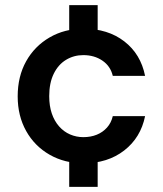

<svg xmlns="http://www.w3.org/2000/svg" viewBox="-20 -625 636 749"><path d="M250 104V-59H361V104ZM250 -441V-605H361V-441ZM306 12Q232 12 173.5 -21.5Q115 -55 82 -114Q49 -173 49 -249Q49 -327 82 -386Q115 -445 173.5 -479Q232 -513 306 -513Q401 -513 465 -463.5Q529 -414 546 -329H420Q411 -367 379.5 -388.5Q348 -410 305 -410Q268 -410 237.5 -391.5Q207 -373 189.5 -337Q172 -301 172 -250Q172 -212 182 -182.5Q192 -153 210.5 -132Q229 -111 253.5 -100.5Q278 -90 305 -90Q334 -90 357.5 -99.5Q381 -109 397.5 -127.5Q414 -146 420 -172H546Q529 -88 464.5 -38Q400 12 306 12Z"/></svg>

Font: DM Sans 18pt SemiBold
Style: Regular
Weight: 600
Designer: Colophon Foundry, Jonny Pinhorn
Foundry: Colophon Foundry
Version: Version 4.004;gftools[0.9.30]